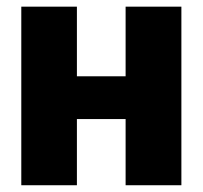

<svg xmlns="http://www.w3.org/2000/svg" viewBox="-20 -548 601 568"><path d="M516.6 0H351.6V-195.8H207.5V0H43V-528.3H207.5V-322.3H351.6V-528.3H516.6Z"/></svg>

Font: Roboto
Style: Regular
Weight: 900
Designer: Google
Version: Version 2.001171; 2014